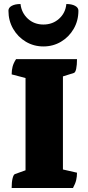

<svg xmlns="http://www.w3.org/2000/svg" viewBox="-20 -935 440 955"><path d="M38 0Q38 -29 42.5 -47.5Q47 -66 54 -69L107 -88V-547L38 -565Q38 -585 42.5 -603Q47 -621 60 -641H363Q363 -612 359 -593Q355 -574 347 -572L293 -555V-92L363 -76Q363 -57 359 -39.5Q355 -22 343 0ZM196 -704Q148 -704 108.5 -727.5Q69 -751 45.5 -791.5Q22 -832 22 -882Q22 -897 38.5 -906Q55 -915 82 -915Q87 -871 118.5 -842Q150 -813 196 -813Q242 -813 274 -842Q306 -871 310 -915Q337 -915 353.5 -906Q370 -897 370 -882Q370 -832 346.5 -791.5Q323 -751 283.5 -727.5Q244 -704 196 -704Z"/></svg>

Font: Petrona Black
Style: Regular
Weight: 900
Designer: Ringo R. Seeber
Foundry: Ringo R. Seeber
Version: Version 2.001; ttfautohint (v1.8.3)